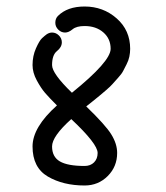

<svg xmlns="http://www.w3.org/2000/svg" viewBox="-20 -570 510 590"><path d="M140 -120Q140 -88 164 -74Q188 -60 240 -60Q258 -60 269 -71Q280 -82 280 -100Q280 -128 199 -204Q140 -151 140 -120ZM170 -440Q170 -425 155 -413Q140 -401 140 -370Q140 -344 201 -285Q320 -381 320 -420Q320 -451 297.5 -470.5Q275 -490 240 -490Q215 -490 203 -480Q191 -470 180 -470Q168 -470 159 -479Q150 -488 150 -500Q150 -513 158 -521Q187 -550 240 -550Q297 -550 338.5 -513.5Q380 -477 380 -420Q380 -408 377.5 -396Q375 -384 369 -372.5Q363 -361 358.5 -352Q354 -343 342.5 -330.5Q331 -318 325.5 -311.5Q320 -305 305.5 -292.5Q291 -280 286 -276Q281 -272 264.5 -258.5Q248 -245 245 -243Q305 -185 322 -157Q340 -128 340 -100Q340 -58 311 -29Q282 0 240 0Q174 0 127 -27.5Q80 -55 80 -120Q80 -179 155 -246Q131 -270 118.5 -284.5Q106 -299 93 -323Q80 -347 80 -370Q80 -398 90.5 -421.5Q101 -445 109 -452.5Q117 -460 124 -465Q132 -470 140 -470Q152 -470 161 -461Q170 -452 170 -440Z"/></svg>

Font: Pecita
Style: Book
Weight: 400
Width: 7
Version: Version 4.3